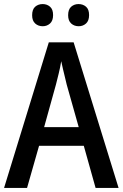

<svg xmlns="http://www.w3.org/2000/svg" viewBox="-20 -924 607 944"><path d="M450 0 392 -207H172L113 0H0L220 -716H342L563 0ZM308 -508Q305 -523 299.5 -543.5Q294 -564 289.5 -585Q285 -606 281 -623Q276 -592 268.5 -562Q261 -532 255 -508L197 -299H367ZM138 -849Q138 -878 153 -891Q168 -904 190 -904Q211 -904 226 -891Q241 -878 241 -850Q241 -822 226 -808.5Q211 -795 190 -795Q168 -795 153 -808.5Q138 -822 138 -849ZM315 -849Q315 -878 330 -891Q345 -904 366 -904Q388 -904 403 -891Q418 -878 418 -850Q418 -822 403 -808.5Q388 -795 367 -795Q345 -795 330 -808.5Q315 -822 315 -849Z"/></svg>

Font: Noto Sans Display SemiCondensed Medium
Style: Regular
Weight: 500
Width: 4
Designer: Monotype Design Team
Foundry: Monotype Imaging Inc.
Version: Version 2.003